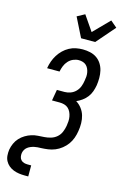

<svg xmlns="http://www.w3.org/2000/svg" viewBox="-180 -1060 852 1344"><g transform="rotate(15 246.0 -387.5)"><path d="M145 215Q124 215 103 212Q82 209 63 201.5Q44 194 28.5 181Q13 168 3.5 150Q-6 132 -7.5 110.5Q-9 89 -6 68Q-2 45 8 22.5Q18 0 34.5 -18Q51 -36 72.5 -49Q94 -62 116.5 -69Q139 -76 162.5 -77.5Q186 -79 209 -80.5Q232 -82 255.5 -89Q279 -96 297.5 -112Q316 -128 325.5 -150.5Q335 -173 339 -196Q342 -213 343 -230.5Q344 -248 341 -264.5Q338 -281 331 -296Q324 -311 312 -322Q300 -333 283.5 -337.5Q267 -342 250 -342H194L208 -422H264Q285 -422 306.5 -430Q328 -438 344 -454.5Q360 -471 368 -492Q376 -513 379 -535Q382 -550 383 -565Q384 -580 381.5 -594.5Q379 -609 373 -622Q367 -635 357 -644.5Q347 -654 332.5 -658.5Q318 -663 303 -663Q283 -663 263 -654.5Q243 -646 228 -629.5Q213 -613 205 -593Q197 -573 193 -553V-551H103V-554Q107 -578 115.5 -602Q124 -626 138 -648.5Q152 -671 171 -689.5Q190 -708 213 -720.5Q236 -733 261 -738Q286 -743 311 -743Q338 -743 364.5 -737Q391 -731 412 -716.5Q433 -702 447 -680Q461 -658 467 -632.5Q473 -607 473 -579.5Q473 -552 469 -525Q465 -502 457 -479.5Q449 -457 434.5 -438Q420 -419 400 -404.5Q380 -390 359 -381Q382 -367 399 -345Q416 -323 424 -296.5Q432 -270 432.5 -240.5Q433 -211 428 -182Q424 -156 415 -131Q406 -106 390.5 -84.5Q375 -63 353 -45.5Q331 -28 306.5 -18Q282 -8 256.5 -4.5Q231 -1 206 0Q194 0 181.5 1Q169 2 157.5 4.5Q146 7 133.5 12Q121 17 110.5 25Q100 33 93.5 44.5Q87 56 85 68Q83 82 85.5 95.5Q88 109 97 118.5Q106 128 118.5 131.5Q131 135 145 135H171V215ZM278 -815 208 -955 263 -985 338 -876 450 -990 497 -950 380 -815Z"/></g></svg>

Font: Iosevka Term Curly Md Obl
Style: Regular
Weight: 500
Italic angle: -9°
Designer: Belleve Invis
Foundry: Belleve Invis
Version: Version 32.3.0